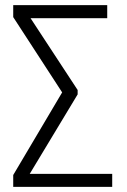

<svg xmlns="http://www.w3.org/2000/svg" viewBox="-20 -731 495 751"><path d="M418.9 -50.8V0H31.7V-46.4L223.1 -369.6L31.7 -664.1V-710.9H399.4V-659.7H99.6L283.7 -378.9V-361.8L96.2 -50.8Z"/></svg>

Font: RobotoCondensed-Light
Style: Light
Weight: 300
Designer: Google
Version: Version 1.200311; 2013